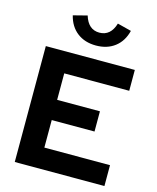

<svg xmlns="http://www.w3.org/2000/svg" viewBox="-135 -1028 914 1120"><g transform="rotate(15 322.5 -468.0)"><path d="M63.4 0V-700H600.9V-574.1H208.4V-414.2H466.8V-292.1H208.4V-125.9H604.9V0ZM344.3 -778.8Q276.4 -778.8 230.6 -814.2Q184.7 -849.6 168.8 -914L253 -935.6Q276.9 -856.5 344.3 -856.5Q378 -856.5 400.9 -876.3Q423.8 -896.2 435.6 -935.6L519.8 -914Q503.9 -849.6 457.9 -814.2Q411.9 -778.8 344.3 -778.8Z"/></g></svg>

Font: Red Hat Display
Style: Regular
Weight: 300
Designer: Pentagram, MCKL
Foundry: Pentagram, MCKL
Version: Version 1.023